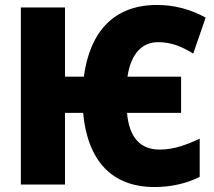

<svg xmlns="http://www.w3.org/2000/svg" viewBox="-20 -744 864 774"><path d="M603 10C671 10 734 -5 785 -31V-185C731 -160 681 -141 624 -141C544 -141 501 -191 492 -289H710V-435H494C507 -525 551 -574 617 -574C672 -574 713 -556 759 -528L809 -673C751 -705 686 -724 613 -724C443 -724 343 -621 318 -435H242V-714H64V0H242V-289H315C333 -98 429 10 603 10Z"/></svg>

Font: Noto Sans Condensed Black
Style: Regular
Weight: 900
Width: 3
Designer: Monotype Design Team
Foundry: Monotype Imaging Inc.
Version: Version 2.013